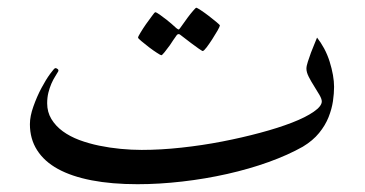

<svg xmlns="http://www.w3.org/2000/svg" viewBox="-20 -449 941 495"><path d="M546.9 -383.3Q546.9 -380.9 540.8 -370.1Q534.7 -359.4 527.1 -347.7Q519.5 -335.9 512.5 -326.7Q505.4 -317.4 502.4 -317.4Q501.5 -317.4 492.2 -323.7L472.7 -337.9L445.3 -358.9Q440.4 -363.3 436 -358.9Q425.8 -344.7 418 -332.5L404.3 -314.5Q397.9 -306.6 396 -306.6Q394 -306.6 384.3 -313Q374.5 -319.3 364.3 -327.1L344.7 -342.8Q335.9 -350.1 335.9 -352.1Q335.9 -354.5 342.3 -365Q348.6 -375.5 356.4 -386.7L372.1 -408.2Q378.9 -417.5 379.9 -417.5Q383.3 -417.5 392.1 -411.1L410.2 -397.5Q421.4 -388.7 434.6 -376.5Q438.5 -373.5 440.2 -373Q441.9 -372.6 445.3 -377.9L463.9 -403.8Q471.2 -413.6 478 -421.4Q484.9 -429.2 485.8 -429.2Q487.8 -429.2 497.8 -422.6Q507.8 -416 518.6 -407.7L538.1 -392.1Q546.9 -384.8 546.9 -383.3ZM841.3 -225.1Q841.3 -208.5 838.4 -188.2Q835.4 -168 827.1 -147Q818.8 -126 802.7 -106.2Q786.6 -86.4 760.7 -70.8Q722.7 -49.3 672.4 -31.2Q622.1 -13.2 565.7 -0.5Q509.3 12.2 450 19Q390.6 25.9 334.5 25.9Q268.1 25.9 216.3 15.9Q164.6 5.9 129.4 -13.4Q94.2 -32.7 75.7 -61.8Q57.1 -90.8 57.1 -128.9Q57.1 -149.4 66.2 -174.8Q75.2 -200.2 86.9 -222.2Q98.6 -244.1 109.4 -258.8Q120.1 -273.4 122.6 -273.4Q126 -273.4 128.9 -270.8Q131.8 -268.1 129.9 -264.6Q127.4 -259.8 122.3 -252Q117.2 -244.1 112.5 -233.4Q107.9 -222.7 104.7 -210Q101.6 -197.3 101.6 -182.6Q101.6 -160.2 112.5 -142.1Q123.5 -124 141.8 -110.6Q160.2 -97.2 184.3 -88.1Q208.5 -79.1 235.6 -73.5Q262.7 -67.9 291 -65.2Q319.3 -62.5 345.2 -62.5Q394.5 -62.5 448 -68.4Q501.5 -74.2 553 -84.2Q604.5 -94.2 650.9 -106.7Q697.3 -119.1 732.7 -132.8Q768.1 -146.5 788.8 -160.9Q809.6 -175.3 809.6 -187.5Q809.6 -193.8 803.7 -204.1L790 -226.6Q782.2 -238.8 776.1 -250.7Q770 -262.7 770 -272Q770 -278.8 773.7 -290Q777.3 -301.3 781.7 -313.2Q786.1 -325.2 790.8 -335.9Q795.4 -346.7 797.4 -352.1Q807.1 -339.8 815.7 -324Q824.2 -308.1 829.8 -290.3Q835.4 -272.5 838.4 -255.6Q841.3 -238.8 841.3 -225.1Z"/></svg>

Font: Simplified Naskh
Style: Regular
Weight: 400
Designer: SIL International
Foundry: Arabeyes
Version: 1.02_alpha